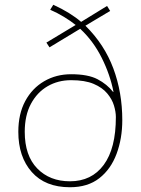

<svg xmlns="http://www.w3.org/2000/svg" viewBox="-20 -777 594 807"><path d="M204 -757Q241 -740 270 -722Q299 -704 321 -685L430 -752L443 -731L339 -669Q419 -590 456.5 -489Q494 -388 494 -272Q494 -195 470 -130.5Q446 -66 397.5 -28Q349 10 274 10Q170 10 113.5 -54Q57 -118 57 -223Q57 -298 86 -352Q115 -406 165.5 -435.5Q216 -465 279 -465Q350 -465 390 -444Q430 -423 455 -391H457Q443 -463 407.5 -534Q372 -605 317 -656L188 -578L175 -598L298 -672Q277 -689 249 -706Q221 -723 191 -736ZM279 -440Q224 -440 180 -414.5Q136 -389 110 -340.5Q84 -292 84 -223Q84 -123 136.5 -69Q189 -15 274 -15Q365 -15 416 -84Q467 -153 467 -285Q467 -307 459 -333.5Q451 -360 430.5 -384.5Q410 -409 373.5 -424.5Q337 -440 279 -440Z"/></svg>

Font: Noto Sans Oriya Thin
Style: Regular
Weight: 100
Designer: Amélie Bonet and Sol Matas
Foundry: Google LLC
Version: Version 2.006; ttfautohint (v1.8.4.7-5d5b)